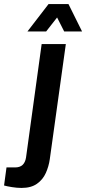

<svg xmlns="http://www.w3.org/2000/svg" viewBox="-110 -743 424 945"><path d="M-4 182Q-26 182 -51 178Q-76 174 -90 170L-78 81H-35Q10 81 18 33L95 -526H214L135 41Q130 76 115.5 108.5Q101 141 72 161.5Q43 182 -4 182ZM25 -588 129 -723H227L294 -588H206L171 -657L117 -588Z"/></svg>

Font: Archivo Narrow
Style: Bold Italic
Weight: 700
Italic angle: -8°
Designer: Hector Gatti
Foundry: Omnibus-Type
Version: Version 3.002